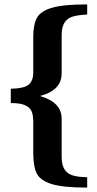

<svg xmlns="http://www.w3.org/2000/svg" viewBox="-20 -730 442 872"><path d="M131 -37V-177Q131 -208 123 -225.5Q115 -243 93 -252.5Q71 -262 29 -262V-327Q88 -328 109.5 -345Q131 -362 131 -401V-561Q131 -619 148 -649.5Q165 -680 217 -695Q269 -710 376 -710V-664Q335 -662 311 -655Q287 -648 273.5 -628Q260 -608 260 -569V-397Q260 -319 161 -294Q260 -266 260 -191V-19Q260 20 273.5 40Q287 60 311 67Q335 74 376 75V122Q267 122 215 106Q163 90 147 58Q131 26 131 -37Z"/></svg>

Font: Trirong Bold
Style: Regular
Weight: 700
Designer: Katatrad Team
Foundry: CadsonDemak
Version: Version 1.000